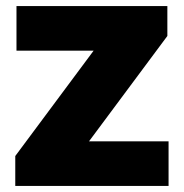

<svg xmlns="http://www.w3.org/2000/svg" viewBox="-20 -615 608 635"><path d="M30.5 0V-99L312 -477.5V-447.5H34.5V-595H533.5V-496L252 -117.5V-147.5H537.5V0Z"/></svg>

Font: Encode Sans SC ExtraBold
Style: Regular
Weight: 800
Version: Version 3.002